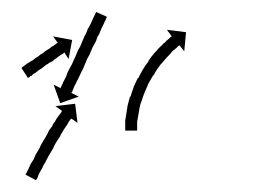

<svg xmlns="http://www.w3.org/2000/svg" viewBox="-20 -290 469 322"><path d="M16 -176Q17 -177 18 -178Q20 -179 21 -180Q24 -182 25 -183Q27 -184 30 -186Q31 -187 35 -189Q36 -190 37.5 -191Q39 -192 40 -193Q42 -194 43.5 -195Q45 -196 46 -197Q47 -198 48.5 -199Q50 -200 52 -201Q56 -204 57 -205Q59 -206 62 -208Q64 -209 67 -212Q68 -212 71 -214Q72 -215 72.5 -215.5Q73 -216 74 -216Q74 -217 74.5 -217Q75 -217 76 -218Q76 -218 77 -218L69 -229L101 -223L95 -191L88 -202Q88 -202 87.5 -201.5Q87 -201 87 -201Q86 -200 85 -200Q85 -199 82 -198Q81 -197 80 -196.5Q79 -196 78 -195Q77 -194 74 -192Q72 -191 71 -190Q70 -189 69 -188Q67 -187 65.5 -186Q64 -185 63 -185Q62 -184 60.5 -183Q59 -182 57 -181Q56 -180 54.5 -179Q53 -178 52 -177Q50 -175 46 -173Q43 -171 41 -169Q40 -168 36 -166Q35 -165 33 -163Q32 -163 31 -162.5Q30 -162 30 -161Q28 -160 28 -160Q27 -160 27 -159L16 -176Q16 -176 16 -176ZM159 -261Q158 -259 157.5 -258Q157 -257 157 -256Q156 -255 155.5 -253.5Q155 -252 154 -250Q153 -248 152 -246Q151 -244 150 -242Q149 -239 146 -232Q144 -230 143 -227Q142 -224 141 -221Q138 -216 135 -210Q132 -203 130 -198Q128 -195 126.5 -192Q125 -189 124 -186Q123 -183 121.5 -180Q120 -177 119 -174Q117 -171 114 -164Q111 -157 109 -154Q107 -149 105 -146Q104 -144 102 -139Q102 -138 101.5 -137Q101 -136 100 -135Q100 -134 100 -134L112 -128L81 -117L70 -148L82 -142Q82 -143 82 -144Q83 -145 83.5 -146Q84 -147 84 -148Q85 -149 85.5 -151Q86 -153 87 -154Q88 -156 89 -158Q90 -160 91 -162Q92 -165 93 -167.5Q94 -170 95 -172Q99 -179 101 -183Q102 -186 103.5 -189Q105 -192 106 -194Q107 -197 108.5 -200Q110 -203 111 -206Q113 -209 114.5 -212Q116 -215 117 -218Q118 -221 119.5 -224Q121 -227 122 -230Q124 -233 125 -235.5Q126 -238 127 -241Q129 -244 132 -250Q134 -255 136 -259Q137 -261 139 -265Q139 -266 141 -269Q141 -269 141 -269.5Q141 -270 141 -270L159 -262Q159 -262 159 -261.5Q159 -261 159 -261ZM23 2Q24 1 25 -1Q26 -4 28 -7Q29 -10 31 -14Q33 -18 36 -22Q38 -27 40 -31Q43 -36 46 -41Q48 -46 51 -51Q54 -56 57 -61Q60 -66 62 -71Q62 -71 62 -71Q62 -71 62 -71Q62 -71 62 -71Q62 -71 62 -71Q65 -75 68 -79Q68 -79 68 -79.5Q68 -80 68 -80Q68 -80 68 -80Q68 -80 68 -80Q70 -84 73 -87Q73 -87 73 -87Q73 -87 73 -87Q73 -87 73 -87.5Q73 -88 73 -88Q75 -91 77 -94Q77 -94 77 -94Q77 -94 77 -94Q77 -94 77 -94Q77 -94 77 -94Q79 -97 81 -99Q81 -99 81 -99Q81 -99 81 -99Q81 -99 81 -99Q81 -99 81 -99Q82 -101 83 -102Q83 -102 83 -102Q83 -102 83 -102Q83 -102 83 -102Q83 -102 83 -102Q83 -103 84 -104L73 -112L106 -116L110 -84L100 -91Q99 -91 99 -90Q99 -90 99 -90Q99 -90 99 -90Q99 -90 99 -90.5Q99 -91 99 -91Q98 -89 97 -88Q97 -88 97 -88Q97 -88 97 -88Q97 -88 97 -88Q97 -88 97 -88Q95 -86 94 -83Q94 -83 94 -83Q94 -83 94 -83Q94 -83 94 -83Q94 -83 94 -83Q92 -80 90 -77Q90 -77 90 -77Q90 -77 90 -77Q90 -77 90 -77Q90 -77 90 -77Q87 -73 85 -69Q85 -69 85 -69Q85 -69 85 -69Q85 -69 85 -69Q85 -69 85 -69Q82 -65 80 -60Q80 -60 80 -60Q80 -60 80 -60Q80 -60 80 -60Q80 -60 80 -60Q77 -56 74 -51Q71 -46 69 -41Q66 -36 63 -31Q61 -27 58 -22Q56 -17 53 -13Q51 -8 49 -5Q47 -1 45 2Q44 5 43 8Q42 10 41 11Q41 12 40 12L23 3Q23 3 23 2ZM190 -73Q190 -73 190 -73Q190 -73 190 -73Q190 -73 190 -73Q190 -73 190 -73Q190 -76 190 -79Q190 -79 190 -79Q190 -79 190 -79Q190 -79 190 -79Q190 -79 190 -79Q190 -83 190 -88Q190 -88 190 -88Q190 -88 190 -88Q190 -88 190 -88Q190 -88 190 -88Q191 -94 192 -100Q192 -100 192 -100Q192 -100 192 -100Q192 -100 192 -100Q192 -100 192 -100Q193 -106 194 -113Q194 -113 194 -113Q194 -113 194 -113Q194 -113 194 -113Q194 -113 194 -113Q196 -121 198 -128Q198 -128 198.5 -128Q199 -128 199 -128Q199 -128 199 -128Q199 -128 199 -128Q201 -136 204 -143Q204 -143 204 -143.5Q204 -144 204 -144Q204 -144 204 -144Q204 -144 204 -144Q208 -152 211 -159Q211 -159 211 -159Q211 -159 212 -159Q212 -159 212 -159Q212 -159 212 -159Q215 -166 220 -174Q220 -174 220 -174Q220 -174 220 -174Q220 -174 220 -174Q220 -174 220 -174Q224 -181 229 -187Q229 -187 229 -187Q229 -187 229 -187Q229 -188 229 -188Q229 -188 229 -188Q233 -194 238 -200Q238 -200 238 -200Q238 -200 238 -200Q238 -200 238 -200Q238 -200 238 -200Q243 -205 247 -210Q247 -210 247 -210Q247 -210 247 -210Q247 -210 247 -210Q247 -210 247 -210Q252 -214 255 -218Q255 -218 255 -218Q255 -218 256 -218Q256 -218 256 -218Q256 -218 256 -218Q259 -222 262 -224Q262 -224 262 -224Q262 -224 262 -224Q262 -224 262 -224Q262 -224 262 -224Q265 -226 266 -228Q266 -228 266 -228Q266 -228 266 -228Q267 -228 267 -228Q267 -228 267 -228Q267 -229 268 -229L260 -240L292 -236L289 -204L281 -214Q280 -213 279 -213Q279 -213 279 -213Q279 -213 279 -213Q279 -213 279 -213Q279 -213 279 -213Q278 -211 275 -209Q275 -209 275 -209Q275 -209 275 -209Q275 -209 275 -209Q275 -209 275 -209Q273 -207 269 -204Q269 -204 269 -204Q269 -204 269 -204Q269 -204 269 -204Q269 -204 269 -204Q266 -200 262 -196Q262 -196 262 -196Q262 -196 262 -196Q262 -196 262 -196Q262 -196 262 -196Q258 -192 254 -187Q254 -187 254 -187Q254 -187 254 -187Q254 -187 254 -187Q254 -187 254 -187Q249 -182 245 -176Q245 -176 245 -176Q245 -176 245 -176Q245 -176 245 -176Q245 -176 245 -176Q241 -170 237 -163Q237 -163 237 -163Q237 -163 237 -163Q237 -163 237 -163.5Q237 -164 237 -164Q233 -157 229 -150Q229 -150 229 -150Q229 -150 229 -150Q229 -150 229 -150Q229 -150 229 -150Q226 -143 223 -136Q223 -136 223 -136Q223 -136 223 -136Q223 -136 223 -136Q223 -136 223 -136Q220 -129 218 -122Q218 -122 218 -122Q218 -122 218 -122Q218 -122 218 -122Q218 -122 218 -122Q215 -115 214 -109Q214 -109 214 -109Q214 -109 214 -109Q214 -109 214 -109Q214 -109 214 -109Q213 -103 212 -97Q212 -97 212 -97Q212 -97 212 -97Q212 -97 212 -97Q212 -97 212 -97Q211 -91 210 -86Q210 -86 210 -86Q210 -86 210 -86Q210 -86 210 -86Q210 -86 210 -86Q210 -82 210 -78Q210 -78 210 -78Q210 -78 210 -78Q210 -78 210 -78Q210 -78 210 -78Q210 -75 210 -73Q210 -73 210 -73Q210 -73 210 -73Q210 -73 210 -73Q210 -73 210 -73Q210 -72 210 -71H190Q190 -72 190 -73Z"/></svg>

Font: FRB American Cursive Just Arrows Thin
Style: Italic
Weight: 100
Italic angle: -25°
Version: Version 2.0;Modular Font Editor K font №1